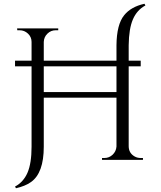

<svg xmlns="http://www.w3.org/2000/svg" viewBox="-20 -851 856 1022"><path d="M729 -10H741V0H523V-10H536Q561 -10 579.5 -27.5Q598 -45 600 -71V-331H213V-70Q213 70 145 118Q114 140 65 151L60 142Q105 118 126.5 68Q148 18 148 -70V-498H60V-528H148V-628Q148 -654 129 -672Q110 -690 84 -690H72L71 -700H290V-690H277Q251 -690 232.5 -672Q214 -654 213 -628V-528H600V-610Q601 -721 641 -770Q677 -815 749 -831L754 -822Q709 -798 687.5 -748Q666 -698 665 -610V-528H729V-498H665V-73Q665 -36 697 -18Q711 -10 729 -10ZM213 -361H600V-498H213Z"/></svg>

Font: Cinzel Decorative
Style: Regular
Weight: 400
Designer: Natanael Gama
Version: Version 1.001;PS 001.001;hotconv 1.0.56;makeotf.lib2.0.21325